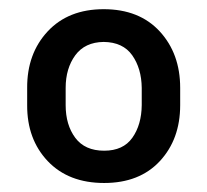

<svg xmlns="http://www.w3.org/2000/svg" viewBox="-20 -742 458 424"><path d="M40 -509.8V-547.9Q39.6 -623.5 85.2 -672.6Q130.9 -721.7 209 -721.7Q287.6 -721.7 332.8 -672.6Q377.9 -623.5 377.9 -547.9V-509.8Q377.9 -434.6 333 -386.2Q288.1 -337.9 210 -337.9Q131.3 -337.9 85.4 -386.2Q39.6 -434.6 40 -509.8ZM125 -547.9V-509.8Q125 -466.3 146.2 -437.7Q167.5 -409.2 210 -409.2Q252 -409.2 272.2 -437.7Q292.5 -466.3 293 -509.8V-547.9Q292.5 -590.8 272 -619.9Q251.5 -648.9 209 -649.4Q167.5 -648.9 146.2 -619.9Q125 -590.8 125 -547.9Z"/></svg>

Font: Inter Display
Style: Regular
Weight: 400
Designer: Rasmus Andersson
Foundry: rsms
Version: Version 4.000;git-37864ae